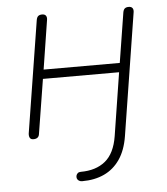

<svg xmlns="http://www.w3.org/2000/svg" viewBox="-50 -535 669 771"><g transform="rotate(-5 284.0 -149.5)"><path d="M250 191Q242 191 236.5 187Q231 183 229.5 177.5Q228 172 229.5 166.5Q231 161 235.5 157Q240 153 248 153Q309 153 347 122Q385 91 396 22L436 -232H129L94 -14Q93 -4 87 1Q81 6 70 6Q60 6 56 -0.5Q52 -7 53 -18L125 -470Q127 -481 132.5 -485.5Q138 -490 148 -490Q159 -490 163.5 -483.5Q168 -477 166 -466L135 -269H442L474 -470Q476 -481 481.5 -485.5Q487 -490 497 -490Q508 -490 512.5 -483.5Q517 -477 515 -466L437 26Q428 82 403 118.5Q378 155 339.5 173Q301 191 250 191Z"/></g></svg>

Font: Nunito ExtraLight
Style: Italic
Weight: 200
Italic angle: -9°
Designer: Vernon Adams
Foundry: Vernon Adams
Version: Version 3.602